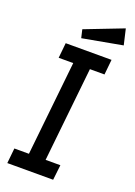

<svg xmlns="http://www.w3.org/2000/svg" viewBox="-155 -880 660 941"><g transform="rotate(20 175.0 -409.5)"><path d="M19 -79H95L147 -571H71L79 -650H318L310 -571H234L182 -79H259L250 0H11ZM142 -699 132 -742 331 -819 350 -737Z"/></g></svg>

Font: Zilla Slab Medium
Style: Regular
Weight: 500
Designer: Typotheque.com
Foundry: Typotheque type foundry
Version: Version 1.1; 2017